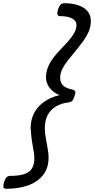

<svg xmlns="http://www.w3.org/2000/svg" viewBox="-58 -1095 583 1190"><path d="M-18 75Q-37 75 -37.5 63Q-38 51 -33 35Q-26 12 -17 3.5Q-8 -5 7 -5Q55 -5 88 -14.5Q121 -24 138 -48Q155 -72 155 -118Q154 -134 152 -150Q150 -166 146.5 -182Q143 -198 140.5 -216.5Q138 -235 135.5 -256Q133 -277 132 -301Q132 -351 152 -391.5Q172 -432 212 -461.5Q252 -491 311 -506Q286 -515 267 -532Q248 -549 237.5 -570.5Q227 -592 227 -614Q227 -650 240.5 -681.5Q254 -713 275.5 -740.5Q297 -768 321.5 -793Q346 -818 367.5 -842.5Q389 -867 402.5 -891.5Q416 -916 416 -942Q416 -965 389.5 -980Q363 -995 316 -995Q300 -995 298 -1005.5Q296 -1016 301 -1035Q309 -1058 317.5 -1066.5Q326 -1075 341 -1075Q389 -1075 425.5 -1063Q462 -1051 483.5 -1026.5Q505 -1002 505 -965Q505 -930 491.5 -899Q478 -868 456 -838Q434 -808 410 -779Q386 -750 364 -722.5Q342 -695 328.5 -668Q315 -641 315 -614Q315 -592 324 -577Q333 -562 349.5 -553.5Q366 -545 389 -540Q406 -536 408.5 -527.5Q411 -519 404 -500Q397 -478 389.5 -470Q382 -462 366 -460Q321 -455 288 -435Q255 -415 237.5 -382Q220 -349 220 -301Q220 -279 222.5 -260.5Q225 -242 228.5 -225Q232 -208 234.5 -191.5Q237 -175 240 -157Q243 -139 243 -118Q243 -53 209 -10Q175 33 116 54Q57 75 -18 75Z"/></svg>

Font: Playwrite AU TAS
Style: Regular
Weight: 400
Designer: Veronika Burian, José Scaglione
Foundry: TypeTogether
Version: Version 1.002